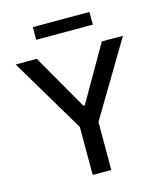

<svg xmlns="http://www.w3.org/2000/svg" viewBox="-128 -978 910 1072"><g transform="rotate(-15 327.0 -442.0)"><path d="M139.6 -707 323.2 -386.7H331.1L515.6 -707H637.7L380.9 -277.3V0H273.4V-277.3L17.6 -707ZM491.2 -810.5H164.1V-883.8H491.2Z"/></g></svg>

Font: Pretendard Medium
Style: Regular
Weight: 500
Designer: Base glyphs from Inter by Rasmus Andersson; Hangeul glyphs from Noto Sans CJK(Source Han Sans) by Jang Soo-young and Kan
Foundry: Kil Hyung-jin
Version: Version 1.309